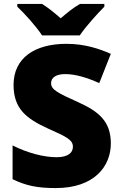

<svg xmlns="http://www.w3.org/2000/svg" viewBox="-20 -947 617 977"><path d="M194 -767H386C417 -813 477 -879 511 -913V-927H387C352 -907 324 -884 289 -854C254 -884 229 -905 194 -927H68V-913C106 -877 164 -813 194 -767ZM544 -217C544 -328 484 -379 380 -426C274 -474 240 -490 240 -524C240 -550 262 -570 312 -570C363 -570 424 -552 485 -524L544 -673C485 -699 411 -724 318 -724C158 -724 49 -653 49 -515C49 -392 116 -343 222 -294C315 -252 351 -237 351 -200C351 -169 325 -147 268 -147C204 -147 121 -168 44 -207V-35C112 -3 166 10 264 10C459 10 544 -100 544 -217Z"/></svg>

Font: Noto Sans Gujarati Black
Style: Regular
Weight: 900
Designer: Jelle Bosma - Monotype Design Team, Universal Thirst
Foundry: Monotype Imaging Inc.
Version: Version 2.106